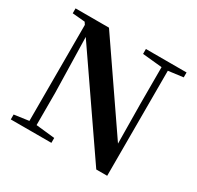

<svg xmlns="http://www.w3.org/2000/svg" viewBox="-159 -922 1132 1106"><g transform="rotate(30 407.5 -369.0)"><path d="M38.2 0V-32.6L143.5 -47.3H171.3L308.2 -32.6V0ZM135.4 0V-713.4H172.6L183.1 -260.5V0ZM509.4 -707.9V-740.5H779.8V-707.9L674.8 -694.2H648.1ZM608.8 3.6 161.7 -646.1 159 -649.2 125.1 -700.4 41.5 -707.9V-740.5H263.8L662.2 -159.6L643 -152.8L639.8 -449.6V-740.5H681.4V3.6Z"/></g></svg>

Font: Noto Serif HK
Style: Regular
Weight: 200
Designer: Ryoko NISHIZUKA 西塚涼子 (kana & ideographs); Frank Grießhammer (Latin, Greek & Cyrillic); Wenlong ZHANG 张文龙 (bopomofo); San
Foundry: Adobe
Version: Version 2.001;hotconv 1.1.0;makeotfexe 2.6.0